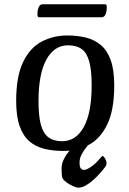

<svg xmlns="http://www.w3.org/2000/svg" viewBox="-20 -689 602 893"><path d="M273.3 13Q226.3 13 186.4 3.2Q146.5 -6.6 117.2 -31.4Q88 -56.1 71.6 -101.7Q55.2 -147.4 55.2 -219Q55.2 -333.5 87.3 -400.1Q119.3 -466.8 173.5 -495.4Q227.6 -524 293.4 -524Q340.4 -524 379.8 -514.2Q419.2 -504.4 448.9 -479.6Q478.5 -454.9 494.9 -409.3Q511.3 -363.6 511.3 -292Q511.3 -177.9 479.2 -111Q447.1 -44.2 393.6 -15.6Q340.1 13 273.3 13ZM269.1 -32.2Q333.5 -32.2 369.9 -98.7Q406.3 -165.2 406.3 -291.9Q406.3 -361.3 395.3 -402Q384.4 -442.6 360.4 -460.4Q336.5 -478.2 296.3 -478.2Q232.2 -478.2 195.6 -411.7Q159.1 -345.2 159.1 -218.1Q159.1 -149.7 170 -109.1Q181 -68.5 205.3 -50.3Q229.6 -32.2 269.1 -32.2ZM343.5 183.9Q338.6 183.9 327.4 179.8Q316.2 175.7 303.7 168.5Q291.2 161.3 281.5 152.8Q271.7 144.4 269.4 135.8Q267.7 128.9 267.1 118.4Q266.4 107.9 266.4 92.8Q266.4 69.5 280.3 45Q294.1 20.5 314.4 -0.7Q334.6 -21.9 354.7 -36Q374.9 -50 387.4 -52.4Q411.2 -56.4 414.6 -52.1Q417.9 -47.7 408.6 -36.5Q399.3 -25.3 385.7 -9.3Q372 6.7 361 26.3Q350 45.8 350 66.8Q350 87.5 356 94.3Q361.9 101.2 371.2 101.2Q379.2 101.2 389.7 95.3Q400.3 89.4 411.5 80.9Q422.7 72.3 432.4 62Q442 51.7 448.5 43.9Q451.4 40.6 453.1 38.6Q454.7 36.6 457 36.6Q461.6 36.6 468.5 47.7Q475.4 58.7 475.4 70.3Q475.4 79.4 469.9 86.4Q459.1 101.2 444 118.1Q428.8 135 411.7 149.9Q394.7 164.9 377.3 174.4Q359.8 183.9 343.5 183.9ZM163.6 -608.6Q158.7 -608.6 156.4 -611Q154.1 -613.4 154.1 -622.8Q154.1 -640.9 159.8 -655Q165.6 -669.1 178 -669.1H467Q472.3 -669.1 474.4 -666.7Q476.6 -664.2 476.6 -654.8Q476.6 -636.1 470.8 -622.4Q465 -608.6 452.7 -608.6Z"/></svg>

Font: Briem Hand Thin
Style: Regular
Weight: 100
Designer: Gunnlaugur SE Briem, Eben Sorkin
Foundry: Sorkin Type Co.
Version: Version 1.003